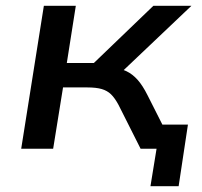

<svg xmlns="http://www.w3.org/2000/svg" viewBox="-20 -512 696 661"><path d="M498 129 519 0H472L485 -83H627L595 129ZM53 0 131 -492H241L210 -295H303L508 -492H639L383 -249L364 -280Q394 -277 415 -267Q436 -257 453.5 -237.5Q471 -218 488 -184L581 0H464L388 -151Q375 -175 362 -187.5Q349 -200 330 -205.5Q311 -211 281 -211H197L163 0Z"/></svg>

Font: Nunito Sans 10pt SemiExpanded SemiBold
Style: Italic
Weight: 600
Width: 6
Italic angle: -9°
Designer: Vernon Adams
Foundry: Vernon Adams
Version: Version 3.101;gftools[0.9.27]